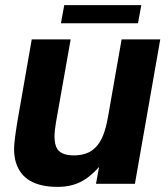

<svg xmlns="http://www.w3.org/2000/svg" viewBox="-20 -718 655 750"><path d="M42 -84Q35 -106 35 -137Q35 -164 48 -244L104 -564H256L199 -242Q193 -208 193 -184Q193 -152 205 -134Q223 -111 268 -111Q324 -111 354 -143Q371 -160 382.5 -188.5Q394 -217 402 -262L455 -564H606L507 0H355L367 -66Q331 -25 293 -6.5Q255 12 205 12Q71 12 42 -84ZM519 -627H218L231 -698H532Z"/></svg>

Font: Open Sauce One ExtraBold Italic
Style: Regular
Weight: 800
Italic angle: -10°
Designer: Alfredo Marco Pradil
Foundry: Creative Sauce Fz LLC
Version: Version 1.477